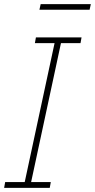

<svg xmlns="http://www.w3.org/2000/svg" viewBox="-34 -910 460 930"><path d="M84 -20 232 -709H263L115 -20ZM-14 0 -9 -28H212L207 0ZM135 -701 140 -729H361L356 -701ZM157 -863 163 -890H406L400 -863Z"/></svg>

Font: Hubot Sans Condensed ExtraLight
Style: Italic
Weight: 200
Width: 3
Italic angle: -12.0243°
Designer: Deni Anggara
Foundry: GitHub, Inc., Subsidiary of Microsoft Corporation
Version: Version 2.000